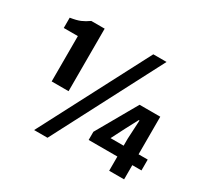

<svg xmlns="http://www.w3.org/2000/svg" viewBox="-158 -962 1236 1181"><g transform="rotate(30 460.0 -371.0)"><path d="M155 -299V-621H55V-694Q100 -701 126 -712Q152 -723 180 -743H275V-299ZM211 14 613 -756H707L306 14ZM736 0V-228L743 -361H738L691 -272L643 -178H907V-101H532V-159L695 -445H842V0Z"/></g></svg>

Font: Noto Sans TC Thin ExtraBold
Style: Regular
Weight: 800
Version: Version 2.004-H2;hotconv 1.0.118;makeotfexe 2.5.65603